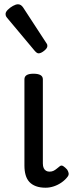

<svg xmlns="http://www.w3.org/2000/svg" viewBox="-20 -859 344 896"><path d="M193 17Q167 17 148 10Q129 3 117 -10Q105 -23 99.5 -42.5Q94 -62 94 -86V-489Q94 -502 104.5 -508.5Q115 -515 136 -515Q158 -515 169 -508.5Q180 -502 180 -489V-96Q180 -83 184 -74.5Q188 -66 195 -62Q202 -58 211 -58Q222 -58 230 -62Q238 -66 245 -72Q252 -78 260 -84Q267 -89 275.5 -83.5Q284 -78 293 -68Q298 -61 300 -52Q302 -43 296 -35Q285 -20 268 -8Q251 4 231.5 10.5Q212 17 193 17ZM160 -610Q156 -610 151.5 -613Q147 -616 141 -623L18 -770Q11 -778 8.5 -782.5Q6 -787 6 -794Q6 -803 16.5 -813.5Q27 -824 40.5 -831.5Q54 -839 64 -839Q78 -839 88 -824L195 -660Q200 -653 200.5 -650Q201 -647 201 -644Q201 -634 186 -622Q171 -610 160 -610Z"/></svg>

Font: Playwrite CL
Style: Regular
Weight: 400
Designer: Veronika Burian, José Scaglione
Foundry: TypeTogether
Version: Version 1.002